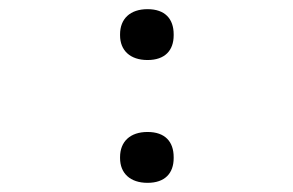

<svg xmlns="http://www.w3.org/2000/svg" viewBox="-20 -390 640 419"><path d="M242 -47V-45C242 -12 264 9 302 9C340 9 359 -12 359 -45V-47C359 -81 340 -102 302 -102C264 -102 242 -81 242 -47ZM242 -313C242 -280 264 -259 302 -259C340 -259 359 -280 359 -313V-315C359 -349 340 -370 302 -370C264 -370 242 -349 242 -315Z"/></svg>

Font: LT Wave Mono
Style: Regular
Weight: 400
Designer: Daniel Lyons
Version: Version 2.5 (Glyphs App)